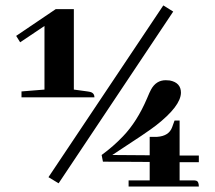

<svg xmlns="http://www.w3.org/2000/svg" viewBox="-20 -638 786 702"><path d="M194.3 32.2 613.3 -595.7 577.1 -618.2 157.2 9.8ZM183.6 -604.5 39.1 -506.8 53.7 -483.4 142.6 -543V-310.5L58.6 -303.7V-282.2H325.2Q325.2 -299.8 305.7 -302.7Q301.8 -303.7 299.8 -303.7L250 -310.5V-604.5ZM707 43.9Q707 24.4 696.3 22.5Q692.4 21.5 687.5 21.5H636.7V-44.9H707V-69.3H636.7V-197.3H618.2L609.4 -172.9Q597.7 -140.6 554.7 -137.7Q547.9 -137.7 539.1 -137.7H527.3V-70.3L390.6 -71.3Q522.5 -157.2 550.8 -179.7Q640.6 -250 641.6 -298.8Q641.6 -335.9 600.6 -343.8Q592.8 -344.7 585.9 -344.7Q550.8 -344.7 532.2 -310.5Q527.3 -301.8 517.6 -278.3Q481.4 -193.4 429.7 -139.6Q395.5 -103.5 351.6 -71.3L356.4 -46.9L527.3 -45.9V21.5H450.2V43.9Z"/></svg>

Font: Abhaya Libre ExtraBold
Style: Regular
Weight: 800
Designer: Pushpananda Ekanayake, Sol Matas, Pathum Egodawatta
Foundry: Mooniak
Version: Version 1.050 ; ttfautohint (v1.6)